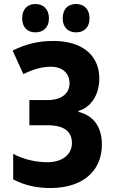

<svg xmlns="http://www.w3.org/2000/svg" viewBox="-20 -932 570 961"><path d="M361 -770C401 -770 428 -795 428 -840C428 -886 401 -912 361 -912C321 -912 294 -888 294 -840C294 -795 321 -770 361 -770ZM157 -770C197 -770 225 -795 225 -840C225 -886 197 -912 157 -912C119 -912 91 -888 91 -840C91 -794 119 -770 157 -770ZM236 9C391 8 490 -73 490 -209C490 -302 443 -355 373 -372V-377C432 -393 477 -454 477 -539C477 -659 387 -727 247 -727C173 -727 110 -712 43 -679L97 -561C145 -585 190 -598 236 -598C291 -598 328 -566 328 -515C328 -465 289 -431 217 -431H127V-305H220C302 -305 340 -272 340 -217C340 -153 286 -120 216 -120C157 -120 93 -136 46 -162V-34C102 -5 164 10 236 9Z"/></svg>

Font: Noto Sans Mono Condensed ExtraBold
Style: Regular
Weight: 800
Width: 3
Designer: Monotype Design Team
Foundry: Monotype Imaging Inc.
Version: Version 2.014